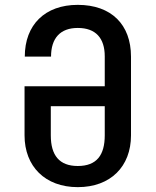

<svg xmlns="http://www.w3.org/2000/svg" viewBox="-20 -760 640 790"><path d="M300 -740C165 -740 82 -658 82 -527H190C190 -603 228 -645 300 -645C374 -645 411 -603 411 -528V-405H81V-203C81 -75 166 10 300 10C435 10 519 -75 519 -203V-527C519 -659 438 -740 300 -740ZM411 -203C411 -122 378 -77 300 -77C224 -77 189 -121 189 -203V-323H411Z"/></svg>

Font: Tekne LDO SemiBold
Style: Regular
Weight: 600
Monospace: yes
Designer: Alessio Laiso, Mario Rullo, Paolo Rosset
Foundry: Alessio Laiso
Version: Version 1.000;hotconv 1.0.109;makeotfexe 2.5.65596